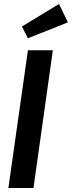

<svg xmlns="http://www.w3.org/2000/svg" viewBox="-20 -943 361 963"><path d="M275.9 -922.9 320.8 -831.1 120.1 -751 89.8 -810.1ZM245.1 -690.9 147.9 0H22L120.1 -690.9Z"/></svg>

Font: Fira Sans Compressed Medium
Style: Italic
Weight: 500
Width: 3
Italic angle: -8°
Designer: Carrois Corporate & Edenspiekermann AG
Foundry: Carrois Corporate GbR & Edenspiekermann AG
Version: Version 4.203;PS 004.203;hotconv 1.0.88;makeotf.lib2.5.64775